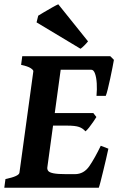

<svg xmlns="http://www.w3.org/2000/svg" viewBox="-25 -878 556 898"><path d="M507.8 -598.1Q505.9 -585.9 501 -561.8Q496.1 -537.6 490.5 -510.7Q484.9 -483.9 479.2 -461.4Q473.6 -439 469.7 -429.7H426.3Q429.2 -460 427.5 -487.8Q425.8 -515.6 419.4 -533.7Q413.1 -551.8 401.9 -551.8H235.4L257.3 -615.2H490.7ZM425.8 -330.6Q420.4 -321.8 410.9 -307.9Q401.4 -293.9 391.6 -281.5Q381.8 -269 374.5 -263.7Q362.8 -277.8 344.7 -284.2Q326.7 -290.5 288.6 -290.5H194.8L212.4 -349.1H411.6ZM481.9 -182.6Q477.5 -161.6 470.9 -133.5Q464.4 -105.5 457.5 -77.4Q450.7 -49.3 445.3 -28.3Q439.9 -7.3 437 0H-4.9L0.5 -40.5Q64 -53.7 65.9 -70.3L130.9 -544.4Q131.8 -550.3 118.7 -559.1Q105.5 -567.9 73.7 -574.7L79.1 -615.2H333.5L328.1 -574.7Q296.4 -571.3 278.3 -566.7Q260.3 -562 259.3 -555.2L196.3 -94.7Q195.3 -85.4 200.7 -78.4Q206.1 -71.3 225.3 -67.4Q244.6 -63.5 284.7 -63.5H325.2Q367.2 -63.5 393.1 -101.3Q418.9 -139.2 446.3 -196.3ZM386.7 -684.6Q379.4 -675.3 369.4 -665.3Q359.4 -655.3 351.6 -649.9L146 -773.4L153.8 -804.7Q160.6 -809.1 180.4 -820.8Q200.2 -832.5 220.2 -843.8Q240.2 -855 247.6 -857.9Z"/></svg>

Font: Gentium Book Plus
Style: Bold Italic
Weight: 700
Italic angle: -8°
Designer: Victor Gaultney, Annie Olsen, Iska Routamaa, Becca Hirsbrunner
Foundry: SIL International
Version: Version 6.101